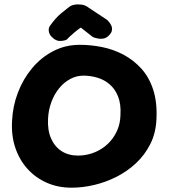

<svg xmlns="http://www.w3.org/2000/svg" viewBox="-20 -864 782 891"><path d="M312 7Q249 7 197 -16Q145 -39 107.5 -80.5Q70 -122 51 -178.5Q32 -235 36 -303Q39 -371 63 -434Q87 -497 128.5 -547Q170 -597 226.5 -626.5Q283 -656 351 -656Q402 -656 454 -645.5Q506 -635 552.5 -610.5Q599 -586 635.5 -546Q672 -506 691 -447.5Q710 -389 706 -310Q703 -246 677.5 -195.5Q652 -145 611.5 -107Q571 -69 520.5 -43.5Q470 -18 416.5 -5.5Q363 7 312 7ZM342 -142Q368 -142 395 -149Q422 -156 447 -171Q472 -186 492 -208.5Q512 -231 525 -261.5Q538 -292 539 -330Q542 -381 528 -416Q514 -451 489 -472.5Q464 -494 432 -503.5Q400 -513 367 -513Q335 -513 306 -497.5Q277 -482 254.5 -454.5Q232 -427 218.5 -390.5Q205 -354 203 -314Q200 -260 217 -221.5Q234 -183 266 -162.5Q298 -142 342 -142ZM230 -684Q216 -695 211 -705Q206 -715 206 -724Q206 -733 208.5 -738Q211 -743 211 -743Q224 -761 236 -775Q248 -789 263.5 -802Q279 -815 300 -831Q309 -839 325 -842Q341 -845 359 -842.5Q377 -840 392 -828L478 -771Q478 -771 484 -764.5Q490 -758 495.5 -747.5Q501 -737 499.5 -724Q498 -711 483 -697Q472 -687 459.5 -685Q447 -683 436 -685Q425 -687 418 -689.5Q411 -692 411 -692L355 -736Q340 -726 323 -711.5Q306 -697 288 -679Q288 -679 279.5 -676.5Q271 -674 257.5 -674Q244 -674 230 -684Z"/></svg>

Font: Sour Gummy Black
Style: Bold
Weight: 700
Version: Version 1.000